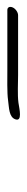

<svg xmlns="http://www.w3.org/2000/svg" viewBox="210 -552 75 536"><g transform="rotate(-90 248.0 -284.5)"><path d="M494.7 -287C498.3 -295 495.5 -302 487.5 -302H320.5C300.5 -302 255.8 -303 235.9 -300C214.9 -297 188.2 -298 182.2 -279C176.2 -260 209.7 -268 228.7 -271C251.6 -274 283 -272 306 -272H473C481 -272 491.2 -279 494.7 -287Z"/></g></svg>

Font: MewTooHand
Style: UltIta
Weight: 400
Designer: Mew Too, Robert Jablonski
Version: Version 0.77